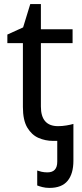

<svg xmlns="http://www.w3.org/2000/svg" viewBox="-20 -679 401 939"><path d="M222 240Q203 240 187.5 236Q172 232 162 228V155Q170 158 183 161Q196 164 212 164Q260 164 260 112V10H239Q202 10 168.5 -4.5Q135 -19 113.5 -55Q92 -91 92 -156V-468H16V-510L93 -545L128 -659H180V-536H335V-468H180V-158Q180 -62 264 -62Q284 -62 305 -65.5Q326 -69 339 -73V107Q339 171 310.5 205.5Q282 240 222 240Z"/></svg>

Font: Noto IKEA Latin
Style: Regular
Weight: 400
Designer: Monotype Design Team
Foundry: Monotype Imaging Inc.
Version: Version 1.0